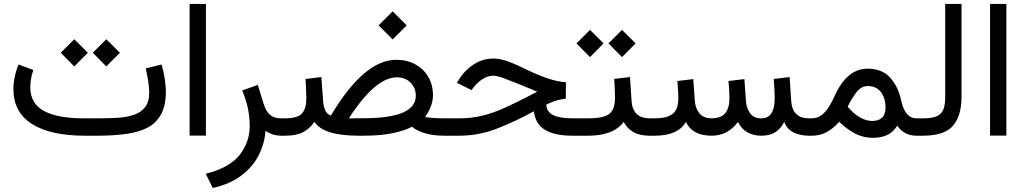

<svg xmlns="http://www.w3.org/2000/svg" viewBox="-20 -687 5187 972"><path d="M476.1 0C526.4 0 572.3 -2.9 614.3 -8.3C656.2 -13.7 692.9 -23.9 723.6 -39.1C754.4 -54.2 777.8 -77.1 794.9 -107.4C811.5 -137.2 819.8 -176.8 819.8 -226.1C819.8 -238.3 817.9 -257.8 814.5 -284.2C811 -310.5 805.2 -335.9 797.9 -360.4L717.8 -340.8C729.5 -288.6 735.4 -248 735.4 -218.8C735.4 -186 728 -161.1 713.4 -143.1C698.7 -125 679.2 -111.8 654.3 -104.5C629.4 -96.7 601.1 -91.8 569.8 -90.3C538.6 -88.9 506.3 -87.9 472.7 -87.9H405.3C315.4 -87.9 247.6 -100.6 202.1 -125.5C156.7 -150.4 133.8 -189.9 133.3 -243.7C133.3 -257.8 134.8 -272.9 137.2 -288.6C139.6 -304.2 143.6 -318.8 148.9 -332.5L74.2 -360.4C65.9 -341.3 59.6 -321.3 55.2 -300.3C50.3 -279.3 47.9 -258.3 47.9 -236.3C47.9 -157.7 79.1 -99.1 141.6 -59.6C203.6 -20 293.5 0 410.2 0ZM449.7 -419.9 518.1 -350.6 586.9 -419.9 518.1 -488.3ZM287.6 -419.9 356 -350.6 424.8 -419.9 356 -488.3Z M939.9 -667V-0.5H1022.5V-667Z M1324.2 -25.4C1331.5 -19 1342.8 -13.2 1356.9 -7.8C1371.1 -2.4 1388.2 0 1408.2 0H1421.9V-87.9H1402.8C1379.9 -87.9 1361.8 -93.3 1348.6 -104.5C1335 -115.2 1323.7 -133.3 1315.4 -158.7L1285.2 -257.3L1206.1 -229C1219.2 -197.8 1229 -167 1235.4 -137.2C1241.2 -106.9 1244.1 -77.6 1244.1 -49.8C1244.1 5.4 1227.1 54.2 1192.9 97.7C1158.2 141.1 1101.1 172.9 1021.5 192.4L1057.1 264.6C1116.2 251.5 1165 230 1203.6 200.2C1241.7 170.9 1270.5 136.7 1290.5 97.2C1310.1 58.1 1321.3 17.1 1324.2 -25.4Z M1896.5 -558.6 1967.8 -487.3 2039.1 -558.6 1967.8 -629.4ZM1655.3 -102.1C1632.3 -108.4 1619.1 -132.8 1615.7 -176.3L1606.9 -296.9L1526.9 -287.1C1527.3 -272 1528.3 -255.9 1529.3 -238.3C1530.3 -220.7 1530.8 -204.1 1530.8 -189C1530.8 -154.3 1523.4 -128.9 1508.8 -112.8C1494.1 -96.2 1464.8 -87.9 1421.4 -87.9H1402.3V0H1421.9C1460.4 0 1490.7 -5.9 1512.7 -17.1C1534.7 -28.3 1554.7 -45.9 1572.3 -69.8C1602.1 -23.4 1676.8 0 1795.4 0H1820.3C1875.5 0 1923.3 -3.9 1964.8 -12.2C2006.3 -20.5 2039.6 -31.2 2065.4 -45.4C2082.5 -31.2 2105 -20.5 2132.3 -12.2C2159.7 -3.9 2192.9 0 2231.9 0H2246.6V-87.9H2231.9C2204.6 -87.9 2182.6 -88.9 2166 -90.3C2148.9 -91.8 2137.7 -93.3 2132.3 -95.7C2143.6 -110.8 2152.8 -127.9 2160.6 -147C2168 -166 2171.9 -185.1 2171.9 -205.1C2171.9 -239.7 2164.1 -270.5 2148.4 -297.4C2132.8 -324.2 2111.3 -345.2 2083.5 -360.8C2055.7 -376.5 2022.9 -384.3 1986.3 -384.3C1877.4 -384.3 1767.1 -290 1655.3 -102.1ZM1818.4 -88.4 1746.1 -87.9C1789.6 -155.8 1832 -207 1872.6 -242.7C1913.1 -277.8 1952.1 -295.4 1989.7 -295.4C2018.1 -295.4 2041 -286.6 2058.6 -268.6C2076.2 -250.5 2085 -228.5 2085 -201.7C2085 -126 1996.1 -88.4 1818.4 -88.4Z M2844.2 -187.5 2845.2 -270.5C2817.4 -272 2786.6 -278.8 2752.9 -290C2719.2 -301.3 2677.2 -318.8 2627 -343.8C2598.1 -357.9 2571.8 -369.1 2546.9 -377.9C2522 -386.2 2499.5 -390.6 2479 -390.6C2442.4 -390.6 2408.7 -380.9 2377.9 -360.8C2347.2 -340.8 2321.3 -314 2300.8 -280.3L2293.5 -267.6L2367.2 -231L2380.4 -248C2392.6 -263.7 2407.2 -276.9 2424.8 -287.6C2441.9 -298.3 2460 -303.7 2478.5 -303.7C2489.7 -303.7 2506.3 -299.8 2527.8 -292C2549.3 -284.2 2576.7 -273.4 2609.4 -260.3C2640.1 -248 2661.1 -239.3 2672.4 -234.4C2683.6 -229 2692.4 -225.6 2699.7 -223.1L2661.6 -203.1C2615.7 -179.2 2573.7 -158.7 2536.1 -141.6C2498.5 -124.5 2461.4 -111.3 2424.8 -102.1C2388.2 -92.8 2349.1 -87.9 2306.6 -87.9H2227.1V0H2305.2C2371.1 0 2435.5 -12.2 2497.6 -36.6C2559.6 -61 2621.6 -89.8 2682.6 -123.5C2688 -80.1 2707 -48.3 2739.7 -29.3C2772 -9.8 2817.9 0 2877.9 0H2906.2V-87.9H2879.9C2835.4 -87.9 2802.2 -93.3 2780.3 -104.5C2758.3 -115.2 2746.6 -132.8 2745.6 -157.7C2765.6 -167.5 2784.2 -174.8 2800.3 -179.2C2816.4 -183.6 2831.1 -186 2844.2 -187.5Z M3280.8 0V-87.9H3270C3211.9 -87.9 3181.2 -117.2 3177.2 -176.3L3169.4 -296.9L3089.4 -287.6C3090.3 -272.5 3091.3 -255.9 3092.3 -238.8C3092.8 -221.7 3093.3 -205.1 3093.3 -189C3092.8 -149.9 3083 -123.5 3063 -109.4C3043 -95.2 3008.8 -87.9 2960.4 -87.9H2886.7V0H2959.5C3000.5 0 3036.1 -5.9 3066.9 -17.6C3097.2 -29.3 3120.6 -46.9 3137.2 -69.8C3149.4 -46.9 3166 -29.8 3187 -18.1C3208 -5.9 3235.4 0 3269 0ZM3060.5 -467.3 3128.9 -397.9 3197.8 -467.3 3128.9 -535.6ZM2898.4 -467.3 2966.8 -397.9 3035.6 -467.3 2966.8 -535.6Z M3834 -87.9C3808.6 -87.9 3789.6 -96.7 3777.3 -113.8C3765.1 -130.9 3757.8 -151.4 3756.3 -176.3L3748.5 -286.6L3668 -276.9C3669.4 -255.9 3670.9 -237.8 3671.9 -223.6C3672.4 -209 3672.9 -197.8 3672.9 -189.9C3672.9 -157.2 3666 -131.8 3651.9 -114.3C3637.7 -96.7 3614.7 -87.9 3582.5 -87.9C3555.7 -87.9 3535.6 -96.2 3521.5 -112.8C3507.3 -129.4 3499.5 -150.4 3497.6 -176.3L3489.7 -286.6L3409.2 -276.9C3410.6 -255.9 3412.1 -238.3 3413.1 -224.1C3413.6 -210 3414.1 -198.2 3414.1 -189.9C3414.1 -151.4 3404.3 -125 3384.8 -110.4C3365.2 -95.2 3335.4 -87.9 3295.9 -87.9H3261.2V0H3294.9C3373 0 3425.8 -23.4 3452.6 -69.8C3473.6 -23.9 3516.6 -0.5 3581.5 0C3637.2 0 3682.1 -23.4 3715.8 -69.8C3738.8 -23.4 3778.3 0 3834.5 0C3862.3 0 3885.7 -5.9 3904.3 -17.1C3922.4 -28.3 3938 -45.9 3950.2 -69.8C3958.5 -45.9 3974.1 -28.3 3996.1 -17.1C4018.1 -5.9 4044.9 0 4076.7 0H4090.3V-87.9H4075.7C4019.5 -87.9 3989.3 -117.2 3985.4 -176.3L3977.5 -296.9L3897 -287.1C3898.4 -265.1 3899.9 -246.1 3900.9 -230C3901.4 -213.9 3901.9 -200.2 3901.9 -189C3901.9 -121.6 3879.4 -87.9 3834 -87.9Z M4228.5 -70.3C4256.3 -43.5 4284.2 -23.4 4311 -9.8C4337.9 3.9 4367.2 10.7 4398.9 10.7C4427.7 10.7 4452.1 5.9 4472.2 -3.9C4491.7 -13.2 4508.3 -28.8 4522.5 -50.8C4534.7 -32.7 4548.8 -20 4565.4 -12.2C4581.5 -3.9 4599.6 0 4619.1 0H4632.8V-87.9H4619.6C4580.6 -87.9 4554.7 -118.7 4541.5 -180.7C4532.2 -225.1 4514.2 -262.7 4486.8 -293.5C4459.5 -324.2 4420.9 -339.4 4371.6 -339.4C4302.2 -339.4 4246.6 -293 4205.1 -200.7C4197.3 -183.1 4188 -165.5 4177.7 -148.4C4167.5 -131.3 4154.8 -116.7 4140.6 -105.5C4126.5 -93.8 4108.9 -87.9 4088.9 -87.9H4070.8V0H4091.3C4117.2 0 4141.6 -5.9 4164.6 -18.1C4187 -30.3 4208.5 -47.4 4228.5 -70.3ZM4271.5 -146.5C4283.7 -172.9 4297.9 -196.8 4314.9 -218.8C4331.5 -240.7 4351.1 -251.5 4374 -251.5C4401.9 -251.5 4423.3 -241.2 4439.5 -221.2C4455.1 -200.7 4462.9 -174.3 4462.9 -142.6C4462.9 -97.2 4440.4 -74.7 4395 -74.7C4375 -74.7 4355 -80.6 4334.5 -92.3C4314 -103.5 4293 -121.6 4271.5 -146.5Z M4613.3 0H4652.3C4724.6 0 4775.4 -16.6 4804.2 -50.3C4833 -83.5 4847.7 -132.3 4847.7 -197.3V-667H4765.1V-196.8C4765.1 -172.9 4762.7 -152.8 4757.3 -136.7C4752 -120.6 4741.7 -108.4 4725.6 -100.1C4709.5 -91.8 4685.5 -87.9 4652.8 -87.9H4613.3Z M4992.2 -667V-0.5H5074.7V-667Z"/></svg>

Font: Vazir
Style: Regular
Weight: 400
Designer: Saber Rastikerdar
Foundry: Saber Rastikerdar
Version: Version 27.002;January 24, 2021;FontCreator 13.0.0.2683 64-b